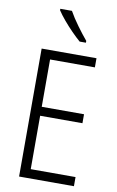

<svg xmlns="http://www.w3.org/2000/svg" viewBox="-102 -1001 644 1055"><g transform="rotate(10 220.0 -473.5)"><path d="M389 0H83V-714H389V-663H139V-399H375V-349H139V-51H389ZM211 -947Q231 -911 261 -870Q291 -829 317 -798V-788H282Q260 -807 234 -833.5Q208 -860 184.5 -888Q161 -916 146 -939V-947Z"/></g></svg>

Font: Noto Sans Gujarati UI Condensed Light
Style: Regular
Weight: 300
Width: 3
Designer: Jelle Bosma - Monotype Design Team, Universal Thirst
Foundry: Monotype Imaging Inc.
Version: Version 2.106; ttfautohint (v1.8.4.7-5d5b)